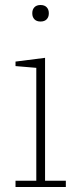

<svg xmlns="http://www.w3.org/2000/svg" viewBox="-20 -747 318 767"><path d="M142 -661Q126 -661 117.5 -670Q109 -679 109 -693V-695Q109 -709 117.5 -718Q126 -727 142 -727Q158 -727 166.5 -718Q175 -709 175 -695V-693Q175 -679 166.5 -670Q158 -661 142 -661ZM42 -25H125V-476L42 -483V-501L160 -516V-25H243V0H42Z"/></svg>

Font: IBM Plex Serif ExtLt
Style: Regular
Weight: 200
Designer: Mike Abbink, Paul van der Laan, Pieter van Rosmalen
Foundry: Bold Monday
Version: Version 3.001